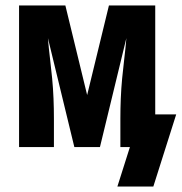

<svg xmlns="http://www.w3.org/2000/svg" viewBox="-20 -540 667 705"><path d="M543 145H411L457 0H422V-104Q422 -141 423.5 -178Q425 -215 428.5 -252Q432 -289 436.5 -326Q441 -363 444 -400L347 0H253L156 -400Q159 -363 163.5 -326Q168 -289 171.5 -252Q175 -215 176.5 -178Q178 -141 178 -104V0H50V-520H220L300 -191L380 -520H550V-120H627Z"/></svg>

Font: Iosevka Heavy Extended
Style: Regular
Weight: 900
Width: 7
Monospace: yes
Designer: Belleve Invis
Foundry: Belleve Invis
Version: Version 32.5.0; ttfautohint (v1.8.4)